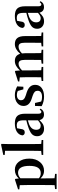

<svg xmlns="http://www.w3.org/2000/svg" viewBox="1254 -2094 1094 3642"><g transform="rotate(-90 1801.0 -273.0)"><path d="M36.1 253.9V224.6L110.4 215.8Q112.3 75.2 112.3 15.6V-298.8Q112.3 -375 109.4 -445.3L30.3 -453.1V-477.5L215.8 -537.1L229.5 -527.3L236.3 -462.9Q302.7 -538.1 402.3 -538.1Q494.1 -538.1 551.8 -465.8Q613.3 -390.6 613.3 -264.2Q613.3 -137.7 545.9 -59.6Q481.4 15.6 381.8 15.6Q296.9 15.6 238.3 -51.8V15.6Q238.3 74.2 240.2 214.8L324.2 224.6V253.9ZM337.9 -46.9Q475.6 -46.9 475.6 -261.7Q475.6 -477.5 344.7 -477.5Q290 -477.5 240.2 -432.6V-83Q280.3 -46.9 337.9 -46.9Z M683.6 0V-30.3L758.8 -39.1Q761.7 -131.8 761.7 -229.5V-724.6L682.6 -730.5V-757.8L878.9 -799.8L892.6 -791L888.7 -635.7V-229.5Q888.7 -131.8 891.6 -38.1L966.8 -30.3V0Z M1179.7 15.6Q1117.2 15.6 1078.1 -19.5Q1038.1 -54.7 1038.1 -115.2Q1038.1 -177.7 1079.1 -215.8Q1123 -256.8 1233.4 -291Q1279.3 -306.6 1339.8 -320.3V-370.1Q1339.8 -446.3 1317.4 -474.6Q1295.9 -502 1240.2 -502Q1215.8 -502 1189.5 -496.1L1175.8 -425.8Q1169.9 -350.6 1112.3 -350.6Q1062.5 -350.6 1053.7 -395.5Q1063.5 -461.9 1122.1 -500Q1182.6 -538.1 1283.2 -538.1Q1378.9 -538.1 1421.9 -493.2Q1464.8 -448.2 1464.8 -345.7V-93.8Q1464.8 -35.2 1500 -35.2Q1519.5 -35.2 1543.9 -67.4L1561.5 -52.7Q1543 -16.6 1515.6 -1Q1489.3 14.6 1450.2 14.6Q1364.3 14.6 1343.8 -71.3Q1298.8 -24.4 1268.6 -6.8Q1230.5 15.6 1179.7 15.6ZM1238.3 -47.9Q1261.7 -47.9 1284.2 -59.6Q1304.7 -70.3 1339.8 -99.6V-292Q1335 -291 1327.1 -288.1Q1280.3 -274.4 1266.6 -268.6Q1160.2 -226.6 1160.2 -132.8Q1160.2 -90.8 1181.6 -68.4Q1202.1 -47.9 1238.3 -47.9Z M1789.1 15.6Q1693.4 15.6 1608.4 -29.3L1612.3 -156.2H1668.9L1696.3 -38.1Q1733.4 -22.5 1781.2 -22.5Q1839.8 -22.5 1870.1 -43.9Q1900.4 -65.4 1900.4 -106.4Q1900.4 -139.6 1879.9 -161.1Q1857.4 -183.6 1801.8 -202.1L1748 -219.7Q1612.3 -262.7 1612.3 -372.1Q1612.3 -445.3 1666 -490.2Q1721.7 -538.1 1819.3 -538.1Q1900.4 -538.1 1983.4 -494.1L1976.6 -377H1926.8L1896.5 -482.4Q1861.3 -500 1822.3 -500Q1774.4 -500 1747.6 -478.5Q1720.7 -457 1720.7 -420.9Q1720.7 -388.7 1741.2 -369.1Q1762.7 -346.7 1817.4 -329.1L1868.2 -313.5Q1944.3 -288.1 1978.5 -248Q2012.7 -210 2012.7 -152.3Q2012.7 -76.2 1955.1 -31.2Q1894.5 15.6 1789.1 15.6Z M2085 0V-30.3L2156.2 -39.1Q2158.2 -150.4 2158.2 -229.5V-299.8Q2158.2 -399.4 2154.3 -445.3L2077.1 -453.1V-477.5L2264.6 -537.1L2278.3 -528.3L2285.2 -440.4Q2370.1 -538.1 2465.8 -538.1Q2573.2 -538.1 2601.6 -436.5Q2687.5 -538.1 2787.1 -538.1Q2863.3 -538.1 2900.4 -491.7Q2937.5 -445.3 2937.5 -346.7V-229.5Q2937.5 -149.4 2939.5 -38.1L3005.9 -30.3V0H2742.2V-30.3L2809.6 -39.1Q2811.5 -150.4 2811.5 -229.5V-348.6Q2811.5 -415 2793 -442.4Q2775.4 -467.8 2735.4 -467.8Q2673.8 -467.8 2608.4 -403.3Q2612.3 -380.9 2612.3 -348.6V-229.5Q2612.3 -122.1 2615.2 -38.1L2678.7 -30.3V0H2414.1V-30.3L2484.4 -39.1Q2486.3 -150.4 2486.3 -229.5V-347.7Q2486.3 -413.1 2467.8 -441.4Q2450.2 -467.8 2410.2 -467.8Q2354.5 -467.8 2287.1 -402.3V-229.5Q2287.1 -149.4 2289.1 -38.1L2352.5 -30.3V0Z M3217.8 15.6Q3155.3 15.6 3116.2 -19.5Q3076.2 -54.7 3076.2 -115.2Q3076.2 -177.7 3117.2 -215.8Q3161.1 -256.8 3271.5 -291Q3317.4 -306.6 3377.9 -320.3V-370.1Q3377.9 -446.3 3355.5 -474.6Q3334 -502 3278.3 -502Q3253.9 -502 3227.5 -496.1L3213.9 -425.8Q3208 -350.6 3150.4 -350.6Q3100.6 -350.6 3091.8 -395.5Q3101.6 -461.9 3160.2 -500Q3220.7 -538.1 3321.3 -538.1Q3417 -538.1 3460 -493.2Q3502.9 -448.2 3502.9 -345.7V-93.8Q3502.9 -35.2 3538.1 -35.2Q3557.6 -35.2 3582 -67.4L3599.6 -52.7Q3581.1 -16.6 3553.7 -1Q3527.3 14.6 3488.3 14.6Q3402.3 14.6 3381.8 -71.3Q3336.9 -24.4 3306.6 -6.8Q3268.6 15.6 3217.8 15.6ZM3276.4 -47.9Q3299.8 -47.9 3322.3 -59.6Q3342.8 -70.3 3377.9 -99.6V-292Q3373 -291 3365.2 -288.1Q3318.4 -274.4 3304.7 -268.6Q3198.2 -226.6 3198.2 -132.8Q3198.2 -90.8 3219.7 -68.4Q3240.2 -47.9 3276.4 -47.9Z"/></g></svg>

Font: Bpmf GenYo Min B
Style: B
Weight: 700
Foundry: But Ko
Version: Version 1.320